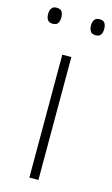

<svg xmlns="http://www.w3.org/2000/svg" viewBox="-125 -757 467 800"><g transform="rotate(15 109.0 -356.5)"><path d="M128 0H89V-530H128ZM-12 -679Q-12 -694 -5.5 -703.5Q1 -713 16 -713Q33 -713 39 -703.5Q45 -694 45 -679Q45 -663 39 -653.5Q33 -644 16 -644Q1 -644 -5.5 -653.5Q-12 -663 -12 -679ZM173 -679Q173 -694 179.5 -703.5Q186 -713 201 -713Q218 -713 224 -703.5Q230 -694 230 -679Q230 -663 224 -653.5Q218 -644 201 -644Q186 -644 179.5 -653.5Q173 -663 173 -679Z"/></g></svg>

Font: Noto Sans Bengali ExtraLight
Style: Regular
Weight: 200
Designer: Jelle Bosma - Monotype Design Team
Foundry: Monotype Imaging Inc.
Version: Version 2.003; ttfautohint (v1.8.4.7-5d5b)